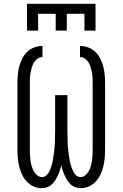

<svg xmlns="http://www.w3.org/2000/svg" viewBox="-20 -975 640 1003"><path d="M197 8Q175 8 154.5 -1.5Q134 -11 119 -27.5Q104 -44 94.5 -64.5Q85 -85 80 -106.5Q75 -128 73 -150.5Q71 -173 71 -195V-540Q71 -562 73 -584Q75 -606 80.5 -627.5Q86 -649 96 -668.5Q106 -688 121.5 -703.5Q137 -719 158.5 -727Q180 -735 202 -735V-677Q188 -677 176 -668.5Q164 -660 157 -648Q150 -636 146 -622.5Q142 -609 139.5 -595.5Q137 -582 136.5 -568Q136 -554 136 -540V-195Q136 -181 136.5 -166.5Q137 -152 139 -137.5Q141 -123 145 -109Q149 -95 155.5 -82.5Q162 -70 173.5 -60Q185 -50 199 -50Q211 -50 220 -57Q229 -64 234.5 -74Q240 -84 244 -94.5Q248 -105 251 -115.5Q254 -126 256 -137Q258 -148 259.5 -159.5Q261 -171 262.5 -182Q264 -193 265 -204Q266 -215 266.5 -226.5Q267 -238 267 -249Q267 -260 267.5 -271.5Q268 -283 268 -294V-478H332V-294Q332 -283 332.5 -271.5Q333 -260 333 -249Q333 -238 333.5 -226.5Q334 -215 335 -204Q336 -193 337.5 -182Q339 -171 340.5 -159.5Q342 -148 344 -137Q346 -126 349 -115.5Q352 -105 356 -94.5Q360 -84 365.5 -74Q371 -64 380 -57Q389 -50 401 -50Q415 -50 426.5 -60Q438 -70 444.5 -82.5Q451 -95 455 -109Q459 -123 461 -137.5Q463 -152 463.5 -166.5Q464 -181 464 -195V-540Q464 -554 463.5 -568Q463 -582 460.5 -595.5Q458 -609 454 -622.5Q450 -636 443 -648Q436 -660 424 -668.5Q412 -677 398 -677V-735Q420 -735 441.5 -727Q463 -719 478.5 -703.5Q494 -688 504 -668.5Q514 -649 519.5 -627.5Q525 -606 527 -584Q529 -562 529 -540V-195Q529 -173 527 -150.5Q525 -128 520 -106.5Q515 -85 505.5 -64.5Q496 -44 481 -27.5Q466 -11 445.5 -1.5Q425 8 403 8Q389 8 375 3.5Q361 -1 350.5 -10.5Q340 -20 332 -32.5Q324 -45 318 -58Q312 -71 307.5 -84.5Q303 -98 300 -112Q297 -98 292.5 -84.5Q288 -71 282 -58Q276 -45 268 -32.5Q260 -20 249.5 -10.5Q239 -1 225 3.5Q211 8 197 8ZM121 -815V-955H479V-815H421V-903H329V-815H271V-903H179V-815Z"/></svg>

Font: Iosevka Curly Light Extended
Style: Regular
Weight: 300
Width: 7
Monospace: yes
Designer: Belleve Invis
Foundry: Belleve Invis
Version: Version 11.1.0; ttfautohint (v1.8.3)